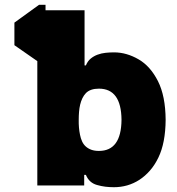

<svg xmlns="http://www.w3.org/2000/svg" viewBox="-20 -770 733 797"><path d="M142 -750H169V-727.3H331V-498.6H336.6Q343.8 -516.3 356.5 -526.8Q369.3 -537.3 385.1 -543.1Q400.9 -549 418.5 -550.8Q436.1 -552.6 453.1 -552.6Q479.8 -552.6 505.1 -545.3Q530.5 -538 555 -523.8Q604 -495.7 635.7 -433.2Q666.9 -371.4 667.6 -272.7Q666.9 -176.5 637.4 -115.8Q622.5 -84.9 602.3 -61.8Q582 -38.7 558.4 -23.4Q534.8 -8.2 508.2 -0.5Q481.5 7.1 453.1 7.1Q434.7 7.1 417.3 5Q399.9 2.8 382.8 -2.1Q350.1 -11 336.6 -44H329.5V0H134.9V-516.3L39.8 -582.4V-676.1ZM312.1 -210.6Q315 -195.7 320.7 -183.2Q326.3 -170.8 335.9 -162.1Q345.5 -153.4 359 -148.4Q372.5 -143.5 390.6 -143.5Q483.3 -143.5 484.4 -272.7Q483.3 -402 390.6 -402Q354.8 -402 336.6 -383.5Q327.8 -374.3 321.9 -362Q316.1 -349.8 312.7 -335.6Q309.3 -321.4 308.1 -305.4Q306.8 -289.4 306.8 -272.7Q306.1 -240.1 312.1 -210.6Z"/></svg>

Font: Inter P Black
Style: Regular
Weight: 900
Designer: Rasmus Andersson
Foundry: rsms
Version: Version 3.018;git-588b23468